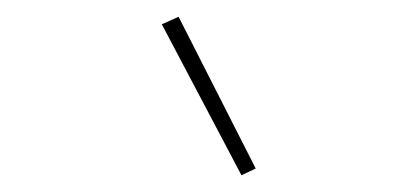

<svg xmlns="http://www.w3.org/2000/svg" viewBox="-20 -785 490 229"><path d="M268 -576 173 -756 193 -765 285 -584Z"/></svg>

Font: Iosevka Etoile Thin Oblique
Style: Regular
Weight: 100
Italic angle: -9°
Designer: Belleve Invis
Foundry: Belleve Invis
Version: Version 15.5.2; ttfautohint (v1.8.4)